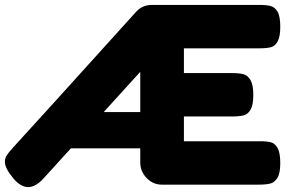

<svg xmlns="http://www.w3.org/2000/svg" viewBox="-20 -754 1188 783"><path d="M1123 -89Q1123 -48 1111.5 -29Q1100 -10 1082.5 -5.5Q1065 -1 1034 -1H640Q604 -1 578 -28Q552 -55 552 -91V-149H269L159 -28Q126 9 95 9Q64 9 34 -27Q0 -68 0 -94Q0 -109 7.5 -120.5Q15 -132 33 -152Q97 -221 537 -708Q562 -734 601 -734H1035Q1066 -734 1083.5 -729.5Q1101 -725 1112 -706Q1123 -687 1123 -645Q1123 -605 1112.5 -585.5Q1102 -566 1085 -561.5Q1068 -557 1040 -557H730V-456H925Q955 -456 972.5 -451.5Q990 -447 1001.5 -427.5Q1013 -408 1013 -367Q1013 -326 1002 -307Q991 -288 973.5 -283.5Q956 -279 924 -279H730V-178H1041Q1069 -178 1085.5 -173.5Q1102 -169 1112.5 -149.5Q1123 -130 1123 -89ZM552 -461 451 -350 403 -297H552Z"/></svg>

Font: Fredoka One
Style: Regular
Weight: 400
Designer: Milena B. Brandão, Ben Nathan
Version: Version 2.000; ttfautohint (v1.5.33-1714) -l 8 -r 50 -G 200 